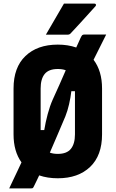

<svg xmlns="http://www.w3.org/2000/svg" viewBox="-20 -967 640 1063"><path d="M334 -947H503Q509 -947 511 -942.5Q513 -938 509 -933Q490 -912 475.5 -896Q461 -880 447 -864.5Q433 -849 415 -829.5Q397 -810 370 -781Q364 -775 354 -775H234Q260 -821 284 -861Q308 -901 334 -947ZM300 -720Q356 -720 402 -704Q409 -719 415 -732.5Q421 -746 426 -757Q432 -770 436 -773Q440 -776 450 -776H568Q550 -740 532.5 -705Q515 -670 498 -636Q545 -574 545 -477V-223Q545 -106 479 -43Q413 20 300 20Q243 20 197 4Q189 21 181.5 36.5Q174 52 168 64Q164 73 161 74.5Q158 76 151 76H31Q40 57 52 31.5Q64 6 77 -21Q90 -48 99 -68Q55 -129 55 -223V-477Q55 -594 121 -657Q187 -720 300 -720ZM205 -477V-247H225Q232 -290 244 -335Q256 -380 272 -416Q291 -458 309.5 -499Q328 -540 344 -578Q326 -585 300 -585Q250 -585 227.5 -557.5Q205 -530 205 -477ZM342 -323Q321 -274 299.5 -223Q278 -172 256 -122Q275 -115 300 -115Q350 -115 372.5 -143Q395 -171 395 -223V-462H375Q371 -427 362.5 -390Q354 -353 342 -323Z"/></svg>

Font: Recursive Mn Lnr St XBd
Style: Regular
Weight: 800
Monospace: yes
Version: Version 1.079;hotconv 1.0.112;makeotfexe 2.5.65598; ttfautoh